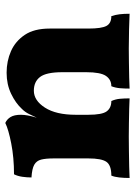

<svg xmlns="http://www.w3.org/2000/svg" viewBox="88 -595 510 726"><g transform="rotate(-90 343.0 -232.0)"><path d="M598 -153Q598 -103 608 -84.5Q618 -66 645 -66Q650 -51 652 -35Q654 -19 654 3Q632 2 594.5 1Q557 0 523 0Q500 0 470.5 0.5Q441 1 413.5 1.5Q386 2 371 3Q371 -16 372.5 -33.5Q374 -51 380 -66Q405 -66 419 -86.5Q433 -107 433 -161V-251Q433 -312 415 -335.5Q397 -359 363 -359Q326 -359 299 -317Q272 -275 272 -201V-153Q272 -101 285 -83.5Q298 -66 324 -66Q331 -50 332.5 -33.5Q334 -17 334 3Q319 2 294 1.5Q269 1 241 0.5Q213 0 190 0Q166 0 135 0.5Q104 1 76 1.5Q48 2 33 3Q33 -18 35 -36Q37 -54 42 -66Q81 -66 94 -84.5Q107 -103 107 -153V-284Q107 -314 102.5 -331.5Q98 -349 83 -357.5Q68 -366 35 -368Q35 -385 37.5 -402.5Q40 -420 47 -434Q110 -434 163.5 -444.5Q217 -455 241 -467Q255 -461 263.5 -447Q272 -433 272 -408Q272 -384 261 -348Q268 -363 275 -377.5Q282 -392 294 -404Q316 -428 351.5 -445Q387 -462 431 -462Q475 -462 512.5 -445.5Q550 -429 574 -393.5Q598 -358 598 -299Z"/></g></svg>

Font: Vollkorn ExtraBold
Style: Regular
Weight: 800
Designer: Friedrich Althausen
Foundry: Friedrich Althausen
Version: Version 5.000; ttfautohint (v1.8.3)